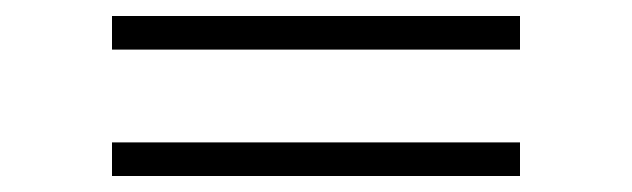

<svg xmlns="http://www.w3.org/2000/svg" viewBox="-20 -480 790 240"><path d="M120 -418V-460H630V-418ZM120 -260V-302H630V-260Z"/></svg>

Font: Hauora
Style: Regular
Weight: 400
Designer: Wayne Shih
Foundry: WCYS
Version: Version 1.001